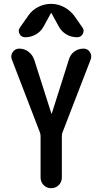

<svg xmlns="http://www.w3.org/2000/svg" viewBox="-20 -985 540 1005"><path d="M188.5 -293 42 -673.8Q34.2 -693.4 46.4 -711.9Q58.6 -730.5 81.1 -730.5Q107.4 -730.5 128.9 -714.4Q150.4 -698.2 159.2 -671.9L249 -390.6Q249 -389.6 250 -389.6Q251 -389.6 251 -390.6L340.8 -673.8Q347.7 -699.2 368.7 -714.8Q389.6 -730.5 417 -730.5Q438.5 -730.5 450.2 -712.9Q461.9 -695.3 455.1 -674.8L307.6 -293Q303.7 -284.2 303.7 -271.5V-55.7Q303.7 -32.2 287.6 -16.1Q271.5 0 247.6 0Q223.6 0 208 -16.6Q192.4 -33.2 192.4 -55.7V-271.5Q192.4 -284.2 188.5 -293ZM367.2 -904.3 411.1 -841.8Q422.9 -826.2 413.6 -808.1Q404.3 -790 383.8 -790Q352.5 -790 327.1 -805.2Q301.8 -820.3 288.1 -845.7L249 -917Q249 -918 248 -918Q247.1 -918 247.1 -917L208 -845.7Q193.4 -819.3 167.5 -804.7Q141.6 -790 112.3 -790Q90.8 -790 82 -808.1Q73.2 -826.2 85 -841.8L128.9 -904.3Q148.4 -932.6 180.2 -948.7Q211.9 -964.8 247.6 -964.8Q283.2 -964.8 314.5 -948.2Q345.7 -931.6 367.2 -904.3Z"/></svg>

Font: Rounded-X Mgen+ 1mn medium
Style: Regular
Weight: 500
Designer: [Source Han Sans]
Ryoko NISHIZUKA  (kana & ideographs); Paul D. Hunt (Latin, Greek & Cyrillic); Wenlong ZHANG  (bopomofo
Version: Version 1.059.20150602